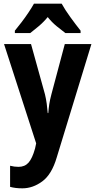

<svg xmlns="http://www.w3.org/2000/svg" viewBox="-20 -786 520 1046"><path d="M2 -546H149L225 -272Q231 -247 234.5 -221.5Q238 -196 240 -170H243Q245 -196 248.5 -219Q252 -242 260 -272L333 -546H478L289 72Q262 164 210.5 202Q159 240 102 240Q82 240 66 238Q50 236 35 232V117Q58 123 81 123Q115 123 135.5 100Q156 77 171 23L177 -5ZM316 -766Q334 -733 363 -693Q392 -653 419 -619V-606H336Q316 -621 289 -643Q262 -665 240 -693Q217 -665 190 -642.5Q163 -620 145 -606H61V-619Q77 -638 97.5 -665Q118 -692 136 -719Q154 -746 165 -766Z"/></svg>

Font: Noto Sans Gurmukhi UI Condensed
Style: Bold
Weight: 700
Width: 3
Designer: Jelle Bosma - Monotype Design Team
Foundry: Monotype Imaging Inc.
Version: Version 2.004; ttfautohint (v1.8.4.7-5d5b)